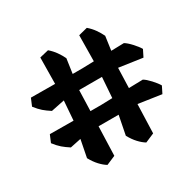

<svg xmlns="http://www.w3.org/2000/svg" viewBox="-150 -843 1049 1028"><g transform="rotate(-30 374.5 -329.5)"><path d="M626 -285Q643 -275 665.5 -250.5Q688 -226 699 -207L678 -165L536 -186L530 -8L474 16Q454 4 434 -17.5Q414 -39 397 -70L420 -187H296L290 -8L234 16Q214 4 194 -17.5Q174 -39 157 -70L178 -177L111 -163Q86 -179 68 -194.5Q50 -210 30 -236L49 -281L195 -280L204 -400L121 -383Q96 -399 78 -414.5Q60 -430 40 -456L59 -501L208 -500L210 -662L265 -675Q287 -656 302.5 -634Q318 -612 329 -589L316 -499H377L448 -501L450 -661L505 -675Q527 -656 542.5 -634Q558 -612 569 -589L557 -503L636 -505Q653 -495 675.5 -470.5Q698 -446 709 -427L688 -385L543 -406L539 -283ZM299 -279H367L435 -281L444 -407H303Z"/></g></svg>

Font: Langar
Style: Regular
Weight: 400
Designer: Alessia Mazzarella
Foundry: Typeland
Version: Version 1.001; ttfautohint (v1.8.3)